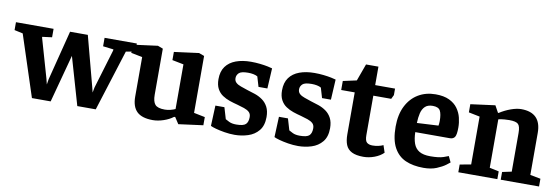

<svg xmlns="http://www.w3.org/2000/svg" viewBox="-72 -979 3909 1342"><g transform="rotate(10 1882.5 -308.0)"><path d="M180 7 38 -427 -22 -440V-496H245V-436L176 -427L177 -420L256 -145L266 -105L272 -142L362 -496H488L581 -145L591 -105L598 -142L681 -418L682 -427L607 -436V-496H836V-439L770 -427L633 7H502L404 -332L313 7Z M1038 12Q961 12 925 -22.5Q889 -57 889 -129V-409L809 -425V-483L984 -506L1021 -492V-165Q1021 -117 1039 -96Q1057 -75 1108 -75Q1128 -75 1149 -80.5Q1170 -86 1182 -92V-409L1101 -425V-483L1276 -506L1314 -492V-88L1393 -72V-14L1219 9L1189 -37L1181 -36Q1154 -15 1114 -1.5Q1074 12 1038 12Z M1619 14Q1583 14 1547 8Q1511 2 1484 -5.5Q1457 -13 1446 -19L1452 -164H1516L1540 -83Q1548 -78 1567.5 -68.5Q1587 -59 1618 -59Q1669 -59 1685.5 -75.5Q1702 -92 1702 -126Q1702 -149 1688.5 -161.5Q1675 -174 1651.5 -182Q1628 -190 1602 -197Q1574 -204 1546 -213.5Q1518 -223 1494 -239Q1470 -255 1455.5 -282Q1441 -309 1441 -350Q1441 -405 1466.5 -440Q1492 -475 1538 -492Q1584 -509 1645 -509Q1677 -509 1708.5 -505.5Q1740 -502 1764 -497Q1788 -492 1797 -489L1789 -345H1726L1705 -416Q1693 -423 1675.5 -426.5Q1658 -430 1638 -430Q1589 -430 1573 -414.5Q1557 -399 1557 -378Q1557 -358 1570 -346Q1583 -334 1605 -326.5Q1627 -319 1653 -310Q1681 -302 1710 -292Q1739 -282 1763.5 -264.5Q1788 -247 1803 -218.5Q1818 -190 1818 -147Q1818 -86 1788.5 -50.5Q1759 -15 1713 -0.5Q1667 14 1619 14Z M2070 14Q2034 14 1998 8Q1962 2 1935 -5.5Q1908 -13 1897 -19L1903 -164H1967L1991 -83Q1999 -78 2018.5 -68.5Q2038 -59 2069 -59Q2120 -59 2136.5 -75.5Q2153 -92 2153 -126Q2153 -149 2139.5 -161.5Q2126 -174 2102.5 -182Q2079 -190 2053 -197Q2025 -204 1997 -213.5Q1969 -223 1945 -239Q1921 -255 1906.5 -282Q1892 -309 1892 -350Q1892 -405 1917.5 -440Q1943 -475 1989 -492Q2035 -509 2096 -509Q2128 -509 2159.5 -505.5Q2191 -502 2215 -497Q2239 -492 2248 -489L2240 -345H2177L2156 -416Q2144 -423 2126.5 -426.5Q2109 -430 2089 -430Q2040 -430 2024 -414.5Q2008 -399 2008 -378Q2008 -358 2021 -346Q2034 -334 2056 -326.5Q2078 -319 2104 -310Q2132 -302 2161 -292Q2190 -282 2214.5 -264.5Q2239 -247 2254 -218.5Q2269 -190 2269 -147Q2269 -86 2239.5 -50.5Q2210 -15 2164 -0.5Q2118 14 2070 14Z M2532 9Q2480 9 2449.5 -6.5Q2419 -22 2407 -52Q2395 -82 2395 -126V-424H2299V-488L2395 -509L2439 -630H2527V-499H2668V-453L2654 -424H2527V-144Q2527 -104 2541.5 -92Q2556 -80 2581 -80Q2603 -80 2623 -84.5Q2643 -89 2657 -96L2674 -45Q2649 -20 2610 -5.5Q2571 9 2532 9Z M2959 12Q2885 12 2831.5 -11.5Q2778 -35 2748 -90Q2718 -145 2718 -238Q2718 -324 2748.5 -384.5Q2779 -445 2832.5 -477Q2886 -509 2955 -509Q3014 -509 3052.5 -490.5Q3091 -472 3112.5 -442Q3134 -412 3142.5 -377Q3151 -342 3151 -308Q3151 -256 3140 -240Q3129 -224 3105 -224H2860Q2861 -177 2873 -143.5Q2885 -110 2913.5 -93Q2942 -76 2992 -76Q3053 -76 3085 -87Q3117 -98 3120 -100L3140 -58Q3136 -54 3113 -37Q3090 -20 3051.5 -4Q3013 12 2959 12ZM2860 -289 3012 -297Q3015 -315 3015 -330Q3015 -379 3002.5 -402.5Q2990 -426 2949 -426Q2914 -426 2895 -408Q2876 -390 2868.5 -359Q2861 -328 2860 -289Z M3205 0V-55L3284 -69V-409L3205 -425V-483L3379 -506L3406 -457H3410Q3449 -482 3490 -496.5Q3531 -511 3562 -511Q3633 -511 3668.5 -475Q3704 -439 3704 -367V-69L3778 -55V0H3506V-55L3572 -69V-344Q3572 -390 3556.5 -405.5Q3541 -421 3493 -421Q3477 -421 3458.5 -419.5Q3440 -418 3416 -413V-69L3482 -55V0Z"/></g></svg>

Font: Faustina Light
Style: Bold
Weight: 700
Version: Version 1.200